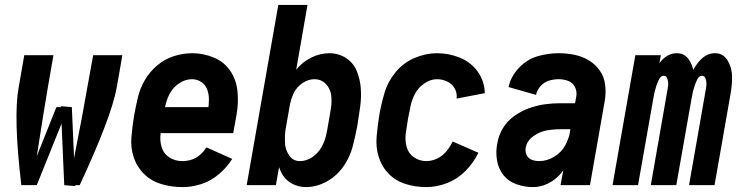

<svg xmlns="http://www.w3.org/2000/svg" viewBox="-20 -755 3040 783"><path d="M287 4 242 0 231 -251 130 0H67Q34 -277 56 -398L79 -530H198L175 -398Q159 -305 130 -118L210 -318H228V-322L273 -318L282 -110Q320 -303 336 -398L360 -530H479L456 -398Q434 -277 305 0H287Z M724 8Q680 8 639 -4Q598 -16 568.5 -44.5Q539 -73 525.5 -113Q512 -153 516 -197Q520 -241 527 -285Q534 -322 542.5 -358.5Q551 -395 571 -429Q591 -463 622 -489Q653 -515 690.5 -526.5Q728 -538 764 -538Q810 -538 852.5 -520Q895 -502 919.5 -465.5Q944 -429 948.5 -382Q953 -335 945 -289L931 -212H635V-210Q631 -181 639.5 -154Q648 -127 671.5 -112.5Q695 -98 724 -98Q786 -98 822 -154L927 -107Q905 -72 872.5 -44.5Q840 -17 801.5 -4.5Q763 8 724 8ZM653 -318H830Q832 -334 832 -350Q832 -371 825 -390Q818 -409 801 -420.5Q784 -432 763 -432Q736 -432 711 -415.5Q686 -399 672.5 -373.5Q659 -348 654 -322Z M1228 8Q1195 8 1167.5 -8Q1140 -24 1127 -52Q1122 -62 1118 -73L1105 0H986L1115 -735H1234L1188 -471Q1214 -503 1250 -520.5Q1286 -538 1323 -538Q1361 -538 1391.5 -518Q1422 -498 1435.5 -464Q1449 -430 1451.5 -393Q1454 -356 1448.5 -317.5Q1443 -279 1437 -241Q1429 -199 1418 -156.5Q1407 -114 1380 -75.5Q1353 -37 1312 -14.5Q1271 8 1228 8ZM1203 -98Q1230 -98 1254 -114.5Q1278 -131 1291.5 -155.5Q1305 -180 1310.5 -206Q1316 -232 1320 -257Q1325 -285 1329.5 -312.5Q1334 -340 1330.5 -367Q1327 -394 1308.5 -413Q1290 -432 1262 -432Q1237 -432 1213.5 -416Q1190 -400 1178 -376Q1168 -354 1163 -332L1144 -224Q1141 -201 1142 -177Q1142 -148 1158 -123Q1174 -98 1203 -98Z M1719 8Q1675 8 1634.5 -4.5Q1594 -17 1565.5 -46Q1537 -75 1524.5 -115Q1512 -155 1516 -199Q1520 -243 1527 -287Q1535 -332 1548.5 -377.5Q1562 -423 1594 -461.5Q1626 -500 1671.5 -519Q1717 -538 1762 -538Q1811 -538 1856 -519.5Q1901 -501 1928.5 -462.5Q1956 -424 1957 -375L1842 -353Q1845 -375 1834.5 -394Q1824 -413 1804 -422.5Q1784 -432 1762 -432Q1736 -432 1711.5 -415.5Q1687 -399 1673.5 -374.5Q1660 -350 1654.5 -323.5Q1649 -297 1644 -271Q1639 -242 1635 -213Q1631 -184 1638 -157Q1645 -130 1667.5 -114Q1690 -98 1719 -98Q1741 -98 1763 -108.5Q1785 -119 1800.5 -138Q1816 -157 1826 -178L1931 -132Q1911 -91 1878.5 -58Q1846 -25 1803.5 -8.5Q1761 8 1719 8Z M2154 8Q2119 8 2086.5 -3.5Q2054 -15 2033.5 -40.5Q2013 -66 2007 -100.5Q2001 -135 2008 -170Q2013 -202 2030.5 -231.5Q2048 -261 2076.5 -281.5Q2105 -302 2137 -313.5Q2169 -325 2200.5 -329.5Q2232 -334 2265 -334H2325L2330 -361Q2334 -381 2325 -399.5Q2316 -418 2297.5 -425Q2279 -432 2258 -432Q2238 -432 2218.5 -426Q2199 -420 2184.5 -404Q2170 -388 2166 -368L2054 -400Q2063 -443 2096 -478Q2129 -513 2172 -525.5Q2215 -538 2258 -538Q2291 -538 2323 -531.5Q2355 -525 2382 -508.5Q2409 -492 2426.5 -466.5Q2444 -441 2448 -408Q2452 -375 2446 -342L2386 0H2266L2277 -60Q2271 -52 2265 -45Q2243 -20 2213.5 -6Q2184 8 2154 8ZM2179 -98Q2210 -98 2239.5 -115.5Q2269 -133 2285 -162Q2297 -185 2303 -208V-210L2306 -228H2265Q2237 -228 2209 -223Q2181 -218 2155 -199.5Q2129 -181 2124 -153Q2121 -138 2127.5 -123.5Q2134 -109 2148.5 -103.5Q2163 -98 2179 -98Z M2478 0 2571 -530H2675L2669 -497Q2673 -503 2678 -508Q2705 -538 2740 -538Q2774 -538 2792 -508Q2803 -490 2807 -470Q2818 -490 2834 -508Q2861 -538 2896 -538Q2930 -538 2947.5 -508Q2965 -478 2965.5 -444.5Q2966 -411 2960 -376L2894 0H2790L2859 -394Q2861 -405 2861 -415Q2861 -425 2857 -435.5Q2853 -446 2843 -446Q2831 -446 2824 -432Q2817 -418 2813 -406Q2809 -394 2806 -382Q2803 -370 2801 -357L2738 0H2634L2703 -394Q2705 -405 2705 -415Q2705 -425 2701 -435.5Q2697 -446 2687 -446Q2675 -446 2668 -432Q2661 -418 2657 -406Q2653 -394 2650 -382Q2647 -370 2645 -357L2582 0Z"/></svg>

Font: Iosevka SS08
Style: Bold Italic
Weight: 700
Italic angle: -10°
Monospace: yes
Designer: Belleve Invis
Foundry: Belleve Invis
Version: 2.1.0; ttfautohint (v1.8.2)